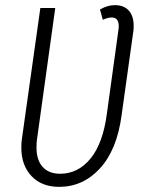

<svg xmlns="http://www.w3.org/2000/svg" viewBox="-20 -716 564 747"><path d="M500 -616Q500 -603 499 -596L453 -267Q435 -133 369 -61Q303 11 210 11Q142 11 102.5 -31Q63 -73 63 -141Q63 -163 65 -174L137 -685H195L124 -174Q122 -163 122 -142Q122 -93 146 -66.5Q170 -40 214 -40Q284 -40 332.5 -99.5Q381 -159 396 -275L441 -601Q442 -606 442 -615Q442 -648 414 -648Q400 -648 380 -639L369 -679Q398 -696 427 -696Q462 -696 481 -675Q500 -654 500 -616Z"/></svg>

Font: Fira Sans Extra Condensed Light
Style: Italic
Weight: 300
Width: 3
Italic angle: -8°
Designer: Carrois Corporate & Edenspiekermann AG
Foundry: Carrois Corporate GbR & Edenspiekermann AG
Version: Version 4.203